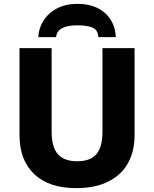

<svg xmlns="http://www.w3.org/2000/svg" viewBox="-20 -963 796 993"><path d="M676 -263Q676 -182 642.5 -120.5Q609 -59 541 -24.5Q473 10 375 10Q233 10 157 -62.5Q81 -135 81 -263V-714H247V-283Q247 -202 279.5 -165.5Q312 -129 379 -129Q448 -129 479 -166Q510 -203 510 -284V-714H676ZM579 -771H489Q486 -809 458 -820.5Q430 -832 379 -832Q276 -832 270 -771H178Q183 -847 238.5 -895Q294 -943 380 -943Q469 -943 522 -896.5Q575 -850 579 -771Z"/></svg>

Font: Noto Sans UI ExtraBold
Style: Regular
Weight: 800
Designer: Monotype Design Team
Foundry: Monotype Imaging Inc.
Version: Version 1.001